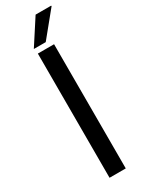

<svg xmlns="http://www.w3.org/2000/svg" viewBox="-233 -929 734 964"><g transform="rotate(-30 134.0 -447.5)"><path d="M181 0H87V-720H181ZM266 -892 150 -750H81L175 -895H265Z"/></g></svg>

Font: Chivo
Style: Regular
Weight: 400
Designer: Hector Gatti
Foundry: Omnibus-Type
Version: Version 1.003